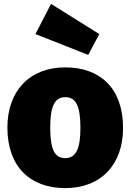

<svg xmlns="http://www.w3.org/2000/svg" viewBox="-20 -944 671 986"><path d="M242 -924 162 -769 433 -662 490 -769ZM315 -598C132 -598 18 -477 18 -289C18 -89 134 22 315 22C499 22 612 -99 612 -287C612 -488 497 -598 315 -598ZM315 -445C369 -445 393 -402 393 -287C393 -178 369 -132 315 -132C261 -132 238 -175 238 -289C238 -399 261 -445 315 -445Z"/></svg>

Font: Glow Sans SC Normal Heavy
Style: Regular
Weight: 900
Designer: Ryoko NISHIZUKA (kana, bopomofo & ideographs); Paul D. Hunt (Latin, Greek & Cyrillic); Sandoll Communications, Soo-young
Version: Version 0.93